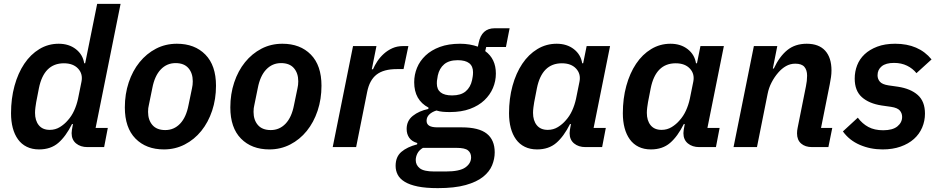

<svg xmlns="http://www.w3.org/2000/svg" viewBox="-20 -760 4858 992"><path d="M432 0Q396 0 373 -19Q350 -38 350 -72Q350 -80 351.5 -89Q353 -98 354 -103L357 -119H352Q320 -55 281 -21.5Q242 12 182 12Q146 12 118.5 -1.5Q91 -15 73 -40Q55 -65 46 -99Q37 -133 37 -175Q37 -251 55 -316.5Q73 -382 105.5 -430.5Q138 -479 183.5 -506.5Q229 -534 283 -534Q336 -534 372 -506Q408 -478 415 -433H420L482 -740H603L474 -99H537L518 0ZM237 -89Q266 -89 289.5 -103.5Q313 -118 330 -138Q350 -160 363 -188.5Q376 -217 383 -249L401 -338Q409 -378 383.5 -405.5Q358 -433 310 -433Q207 -433 181 -304L167 -232Q165 -221 163 -205Q161 -189 161 -177Q161 -137 180.5 -113Q200 -89 237 -89Z M827 12Q735 12 680 -44Q625 -100 625 -205Q625 -274 645 -334Q665 -394 701 -438.5Q737 -483 786 -508.5Q835 -534 894 -534Q986 -534 1041 -478Q1096 -422 1096 -317Q1096 -248 1076 -188Q1056 -128 1020 -83.5Q984 -39 934.5 -13.5Q885 12 827 12ZM834 -88Q879 -88 910.5 -121Q942 -154 954 -217L972 -304Q974 -314 975 -321.5Q976 -329 976 -340Q976 -382 953.5 -408Q931 -434 887 -434Q842 -434 810.5 -401Q779 -368 767 -305L749 -217Q747 -209 746 -201Q745 -193 745 -182Q745 -140 767.5 -114Q790 -88 834 -88Z M1372 12Q1280 12 1225 -44Q1170 -100 1170 -205Q1170 -274 1190 -334Q1210 -394 1246 -438.5Q1282 -483 1331 -508.5Q1380 -534 1439 -534Q1531 -534 1586 -478Q1641 -422 1641 -317Q1641 -248 1621 -188Q1601 -128 1565 -83.5Q1529 -39 1479.5 -13.5Q1430 12 1372 12ZM1379 -88Q1424 -88 1455.5 -121Q1487 -154 1499 -217L1517 -304Q1519 -314 1520 -321.5Q1521 -329 1521 -340Q1521 -382 1498.5 -408Q1476 -434 1432 -434Q1387 -434 1355.5 -401Q1324 -368 1312 -305L1294 -217Q1292 -209 1291 -201Q1290 -193 1290 -182Q1290 -140 1312.5 -114Q1335 -88 1379 -88Z M1699 0 1804 -522H1925L1901 -402H1907Q1916 -423 1930 -444Q1944 -465 1963.5 -482.5Q1983 -500 2007.5 -511Q2032 -522 2063 -522H2090L2065 -403H2030Q1962 -403 1925.5 -374.5Q1889 -346 1877 -285L1820 0Z M2536 27Q2536 61 2522.5 94Q2509 127 2476 153.5Q2443 180 2386 196Q2329 212 2242 212Q2180 212 2138.5 203.5Q2097 195 2071.5 179.5Q2046 164 2035 143Q2024 122 2024 97Q2024 50 2054 24.5Q2084 -1 2135 -14L2136 -21Q2108 -29 2094.5 -48Q2081 -67 2081 -94Q2081 -136 2113 -161.5Q2145 -187 2193 -197L2194 -204Q2120 -243 2120 -335Q2120 -374 2134.5 -409.5Q2149 -445 2178.5 -473Q2208 -501 2252.5 -517.5Q2297 -534 2357 -534Q2383 -534 2406 -530Q2429 -526 2449 -519L2453 -538Q2468 -614 2536 -614H2613L2594 -517H2492L2487 -496Q2542 -456 2542 -380Q2542 -341 2527 -305.5Q2512 -270 2482.5 -242Q2453 -214 2408.5 -197.5Q2364 -181 2304 -181Q2284 -181 2267.5 -182.5Q2251 -184 2235 -189Q2212 -182 2198 -168.5Q2184 -155 2184 -136Q2184 -119 2197.5 -110.5Q2211 -102 2241 -102H2366Q2454 -102 2495 -69.5Q2536 -37 2536 27ZM2414 53Q2414 30 2398 17Q2382 4 2339 4H2165Q2145 16 2136.5 33Q2128 50 2128 67Q2128 93 2149 109.5Q2170 126 2223 126H2283Q2355 126 2384.5 105Q2414 84 2414 53ZM2316 -267Q2361 -267 2386 -288Q2411 -309 2419 -346Q2423 -366 2423.5 -374Q2424 -382 2424 -387Q2424 -449 2345 -449Q2300 -449 2275 -428Q2250 -407 2242 -370Q2238 -350 2237.5 -342Q2237 -334 2237 -329Q2237 -267 2316 -267Z M3005 0Q2969 0 2946 -19Q2923 -38 2923 -72Q2923 -80 2924.5 -89Q2926 -98 2927 -103L2930 -119H2925Q2893 -55 2854 -21.5Q2815 12 2755 12Q2719 12 2691.5 -1.5Q2664 -15 2646 -40Q2628 -65 2619 -99Q2610 -133 2610 -175Q2610 -251 2628 -316.5Q2646 -382 2678.5 -430.5Q2711 -479 2756.5 -506.5Q2802 -534 2856 -534Q2909 -534 2945 -506Q2981 -478 2988 -433H2993L3011 -522H3132L3047 -99H3110L3091 0ZM2810 -89Q2839 -89 2862.5 -103.5Q2886 -118 2903 -138Q2923 -160 2936 -188.5Q2949 -217 2956 -249L2974 -338Q2982 -378 2956.5 -405.5Q2931 -433 2883 -433Q2780 -433 2754 -304L2740 -232Q2738 -221 2736 -205Q2734 -189 2734 -177Q2734 -137 2753.5 -113Q2773 -89 2810 -89Z M3593 0Q3557 0 3534 -19Q3511 -38 3511 -72Q3511 -80 3512.5 -89Q3514 -98 3515 -103L3518 -119H3513Q3481 -55 3442 -21.5Q3403 12 3343 12Q3307 12 3279.5 -1.5Q3252 -15 3234 -40Q3216 -65 3207 -99Q3198 -133 3198 -175Q3198 -251 3216 -316.5Q3234 -382 3266.5 -430.5Q3299 -479 3344.5 -506.5Q3390 -534 3444 -534Q3497 -534 3533 -506Q3569 -478 3576 -433H3581L3599 -522H3720L3635 -99H3698L3679 0ZM3398 -89Q3427 -89 3450.5 -103.5Q3474 -118 3491 -138Q3511 -160 3524 -188.5Q3537 -217 3544 -249L3562 -338Q3570 -378 3544.5 -405.5Q3519 -433 3471 -433Q3368 -433 3342 -304L3328 -232Q3326 -221 3324 -205Q3322 -189 3322 -177Q3322 -137 3341.5 -113Q3361 -89 3398 -89Z M3770 0 3875 -522H3996L3973 -406H3978Q4007 -468 4047.5 -501Q4088 -534 4148 -534Q4211 -534 4243.5 -498Q4276 -462 4276 -396Q4276 -379 4273.5 -361.5Q4271 -344 4267 -324L4222 -99H4280L4260 0H4176Q4140 0 4119 -18.5Q4098 -37 4098 -71Q4098 -85 4101 -99L4144 -314Q4150 -342 4150 -369Q4150 -398 4136 -414.5Q4122 -431 4089 -431Q4063 -431 4041 -418.5Q4019 -406 4001 -385Q3981 -362 3966.5 -334Q3952 -306 3946 -275L3891 0Z M4540 12Q4477 12 4422.5 -11.5Q4368 -35 4335 -81L4412 -152Q4435 -121 4466.5 -104Q4498 -87 4543 -87Q4592 -87 4616.5 -107Q4641 -127 4641 -156Q4641 -175 4629 -189Q4617 -203 4584 -208L4535 -215Q4470 -225 4433 -258Q4396 -291 4396 -354Q4396 -390 4408.5 -422.5Q4421 -455 4447 -479.5Q4473 -504 4512.5 -519Q4552 -534 4605 -534Q4727 -534 4793 -453L4715 -382Q4696 -406 4666.5 -420.5Q4637 -435 4599 -435Q4557 -435 4535.5 -417.5Q4514 -400 4514 -371Q4514 -352 4526 -338Q4538 -324 4570 -319L4619 -312Q4685 -302 4722 -269Q4759 -236 4759 -173Q4759 -135 4744.5 -101Q4730 -67 4702 -42Q4674 -17 4633 -2.5Q4592 12 4540 12Z"/></svg>

Font: IBM Plex Sans SmBld
Style: Italic
Weight: 600
Italic angle: -11°
Designer: Mike Abbink, Paul van der Laan, Pieter van Rosmalen
Foundry: Bold Monday
Version: Version 3.005